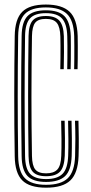

<svg xmlns="http://www.w3.org/2000/svg" viewBox="-20 -827 406 854"><path d="M185.2 7.8Q111.2 7.8 78.9 -24.9Q46.5 -57.5 45.5 -132.5Q43.2 -267.5 43.4 -406Q43.5 -544.5 45.5 -666.8Q46.5 -742 78.8 -774.4Q111 -806.8 184 -806.8Q255.8 -806.8 289.5 -774.8Q323.2 -742.8 325.5 -666.8Q326 -650.5 326 -622.5Q326 -594.5 325.8 -566Q325.5 -537.5 325 -519.2H309.8Q310.2 -536.2 310.5 -565.1Q310.8 -594 310.6 -622.4Q310.5 -650.8 310 -666.5Q307.8 -736.5 277.6 -765.2Q247.5 -794 184 -794Q118.5 -794 90.1 -764.4Q61.8 -734.8 60.8 -666.5Q58.8 -533 58.8 -398.5Q58.8 -264 60.8 -132.8Q61.8 -64.2 90.6 -34.6Q119.5 -5 185 -5Q251 -5 281.4 -34.2Q311.8 -63.5 314 -133Q315.2 -168.5 315.2 -209.1Q315.2 -249.8 313.5 -290H329Q330 -254.5 330.4 -212.9Q330.8 -171.2 329.5 -132.5Q326.8 -57 293 -24.6Q259.2 7.8 185.2 7.8ZM185 -17.8Q127.5 -17.8 102.2 -44.2Q77 -70.8 76.2 -133.5Q74.2 -265.2 74.2 -400.5Q74.2 -535.8 76.2 -666.5Q77 -729 102.1 -755.1Q127.2 -781.2 184 -781.2Q240.8 -781.2 266.6 -755.2Q292.5 -729.2 294.8 -666.2Q295.2 -651.8 295.2 -623.2Q295.2 -594.8 295 -565.5Q294.8 -536.2 294.2 -519.2H279Q279.5 -542.2 279.8 -570.2Q280 -598.2 279.9 -624Q279.8 -649.8 279.2 -665.8Q277.8 -720.2 256.1 -744.4Q234.5 -768.5 184 -768.5Q134.8 -768.5 113.5 -745.2Q92.2 -722 91.5 -666.5Q89.5 -535.8 89.5 -401Q89.5 -266.2 91.5 -132.8Q92.2 -76.8 114 -53.6Q135.8 -30.5 185 -30.5Q235.2 -30.5 258.2 -53.8Q281.2 -77 283.2 -133.8Q284.5 -168.8 284.2 -208.1Q284 -247.5 282.8 -290H298.2Q299.2 -254.5 299.6 -212.6Q300 -170.8 298.8 -133Q296.5 -69.2 269.4 -43.5Q242.2 -17.8 185 -17.8ZM185 -43.2Q143 -43.2 125.4 -63.5Q107.8 -83.8 107 -133Q105 -261.5 105 -399.6Q105 -537.8 107 -666.5Q107.8 -715.5 125.1 -735.6Q142.5 -755.8 184 -755.8Q225.5 -755.8 244 -735.1Q262.5 -714.5 264 -665.8Q264.8 -637.5 264.6 -595.8Q264.5 -554 263.5 -519.2H248.2Q248.8 -542.2 249 -570.5Q249.2 -598.8 249.1 -624.2Q249 -649.8 248.5 -664.5Q247.2 -707 232.9 -725Q218.5 -743 184 -743Q150.2 -743 136.6 -726Q123 -709 122.2 -666.2Q120 -530.2 119.9 -398.5Q119.8 -266.8 122.2 -133Q123 -90.2 137 -73.1Q151 -56 185 -56Q219.2 -56 235.1 -73.1Q251 -90.2 252.5 -134.8Q253.8 -166.5 253.5 -209Q253.2 -251.5 252 -290H267.5Q268.5 -254.5 268.9 -212.5Q269.2 -170.5 268 -134.2Q266 -84.2 247.1 -63.8Q228.2 -43.2 185 -43.2Z"/></svg>

Font: Big Shoulders Inline Display Medium
Style: Regular
Weight: 500
Designer: Patric King
Foundry: XO Type Co
Version: Version 1.000